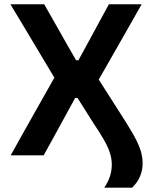

<svg xmlns="http://www.w3.org/2000/svg" viewBox="-20 -733 732 906"><path d="M472 152.5Q489.5 127 498.5 100Q507.5 73 507.5 44Q507.5 16.5 498.8 -11Q490 -38.5 470.8 -72.5Q451.5 -106.5 419.5 -154L346 -270.5H334.5L270.5 -153.5Q250 -116.5 230 -79.5Q209.5 -42.5 186 0H30.5Q58 -49 86.5 -100.5Q115 -151.5 146.5 -207L236.5 -366.5L158.5 -497Q128 -548 97 -600Q65.5 -652 29 -713H188.5Q213.5 -669 237.5 -626.8Q261.5 -584.5 283 -546.5L339 -448.5H350L404 -547.5Q424.5 -585.5 447.5 -627.8Q470.5 -670 494 -713H648.5Q615.5 -654.5 585.5 -601.8Q555.5 -549 530 -504.5L446 -357.5L536.5 -215.5Q579 -150 604.5 -106.2Q630 -62.5 641.5 -29.2Q653 4 653 38.5Q653 70 640.8 99.2Q628.5 128.5 603.5 152.5Z"/></svg>

Font: Heraclito SemiBold
Style: Regular
Weight: 600
Designer: Kostas Bartsokas (font) & Cristiano Sobral (main changes)
Foundry: Kostas Bartsokas (font) & Cristiano Sobral (main changes)
Version: Version 1.00;July 8, 2020;FontCreator 13.0.0.2655 64-bit